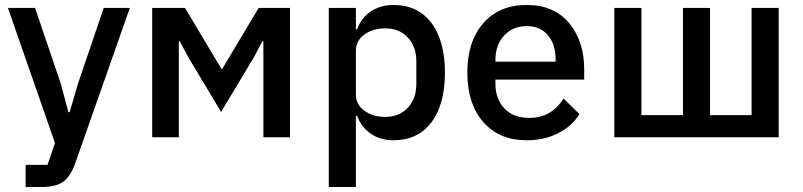

<svg xmlns="http://www.w3.org/2000/svg" viewBox="-20 -552 3229 772"><path d="M293 -214 397 -520H502L283 103Q264 157 234.5 178.5Q205 200 146 200H83V111H171L201 23L12 -520H121L225 -214L255 -101H260Z M592 0V-520H724L871 -274H873L1020 -520H1146V0H1039V-386H1035L1001 -322L869 -102L737 -322L703 -386H699V0Z M1302 200V-520H1411V-434H1416Q1432 -480 1471 -506Q1510 -532 1562 -532Q1660 -532 1714.5 -460Q1769 -388 1769 -260Q1769 -132 1714.5 -60Q1660 12 1562 12Q1510 12 1471.5 -14Q1433 -40 1416 -86H1411V200ZM1529 -82Q1585 -82 1619.5 -118.5Q1654 -155 1654 -215V-305Q1654 -365 1619.5 -401.5Q1585 -438 1529 -438Q1479 -438 1445 -413Q1411 -388 1411 -349V-171Q1411 -132 1445 -107Q1479 -82 1529 -82Z M2098 12Q1987 12 1923 -61.5Q1859 -135 1859 -260Q1859 -385 1923 -458.5Q1987 -532 2098 -532Q2208 -532 2268.5 -459Q2329 -386 2329 -273V-232H1972V-215Q1972 -154 2008 -116Q2044 -78 2109 -78Q2197 -78 2246 -156L2310 -93Q2280 -45 2224.5 -16.5Q2169 12 2098 12ZM2098 -447Q2042 -447 2007 -409Q1972 -371 1972 -311V-304H2214V-314Q2214 -374 2183 -410.5Q2152 -447 2098 -447Z M2450 0V-520H2559V-89H2726V-520H2835V-89H3002V-520H3111V0Z"/></svg>

Font: IBM Plex Sans Medm
Style: Regular
Weight: 500
Designer: Mike Abbink, Paul van der Laan, Pieter van Rosmalen
Foundry: Bold Monday
Version: Version 3.005